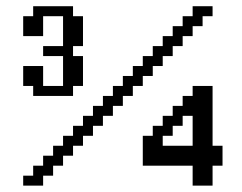

<svg xmlns="http://www.w3.org/2000/svg" viewBox="-20 -582 760 602"><path d="M584 -125V-218.8H552.7V-187.5H521.5V-156.2H490.2V-125ZM584 0V-62.5H427.7V-156.2H459V-187.5H490.2V-218.8H521.5V-250H552.7V-281.2H584V-312.5H646.5V-125H677.7V-62.5H646.5V0ZM84 -281.2V-312.5H52.7V-375H115.2V-312.5H177.7V-406.2H115.2V-437.5H177.7V-531.2H115.2V-468.8H52.7V-531.2H84V-562.5H209V-531.2H240.2V-437.5H209V-406.2H240.2V-312.5H209V-281.2ZM52.7 0V-31.2H84V-62.5H115.2V-93.8H146.5V-125H177.7V-156.2H209V-187.5H240.2V-218.8H271.5V-250H302.7V-281.2H334V-312.5H365.2V-343.8H396.5V-375H427.7V-406.2H459V-437.5H490.2V-468.8H521.5V-500H552.7V-531.2H584V-562.5H646.5V-531.2H615.2V-500H584V-468.8H552.7V-437.5H521.5V-406.2H490.2V-375H459V-343.8H427.7V-312.5H396.5V-281.2H365.2V-250H334V-218.8H302.7V-187.5H271.5V-156.2H240.2V-125H209V-93.8H177.7V-62.5H146.5V-31.2H115.2V0Z"/></svg>

Font: Terminal Grotesque
Style: Regular
Weight: 400
Designer: Raphaël Bastide
Foundry: http://raphaelbastide.com
Version: Version 1.0